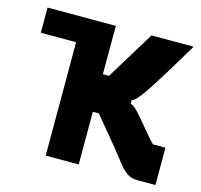

<svg xmlns="http://www.w3.org/2000/svg" viewBox="-85 -643 771 736"><g transform="rotate(15 300.0 -275.0)"><path d="M156.5 -450H16.5V-550H287.5V-358H311.5L429 -550H596L578 -519.5Q520 -421.5 478.5 -357.8Q437 -294 420 -290.5V-276.5Q432.5 -273 449 -255.5Q465.5 -238 492 -205.5Q504.5 -190.5 518 -174.8Q531.5 -159 542.5 -148H592V0H519Q499.5 0 484.8 -8.2Q470 -16.5 457 -31Q444 -45.5 419.5 -77.5L409.5 -90.5L311.5 -209H287.5V0H156.5Z"/></g></svg>

Font: JuliaMono Black
Style: Regular
Weight: 900
Monospace: yes
Designer: cormullion
Foundry: corm
Version: Version 0.054; ttfautohint (v1.8.4)